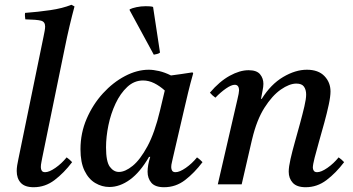

<svg xmlns="http://www.w3.org/2000/svg" viewBox="-20 -772 1478 804"><path d="M259 -113Q272 -104 282 -93Q248 -48 208.5 -18Q169 12 121 12Q84 12 67 -6.5Q50 -25 50 -56Q50 -67 52 -80Q54 -93 57 -106L162 -617Q165 -631 167 -642.5Q169 -654 169 -661Q169 -681 151.5 -685.5Q134 -690 86 -691Q85 -698 84.5 -704.5Q84 -711 85 -718Q139 -722 190.5 -729.5Q242 -737 279 -752L292 -745Q282 -708 271.5 -664Q261 -620 250 -565L157 -112Q156 -105 153.5 -93.5Q151 -82 151 -72Q151 -63 155 -57Q159 -51 169 -51Q186 -51 212 -69Q238 -87 259 -113Z M438 11Q407 11 379 -5.5Q351 -22 334 -57Q317 -92 317 -147Q317 -215 343 -275Q369 -335 411 -381Q453 -427 503.5 -453.5Q554 -480 603 -480Q622 -480 646 -474.5Q670 -469 696 -456Q717 -459 739.5 -462Q762 -465 786 -469L789 -465Q777 -423 768 -385.5Q759 -348 750 -309L704 -111Q703 -104 700 -93Q697 -82 697 -72Q697 -63 701 -57Q705 -51 715 -51Q732 -51 758 -69Q784 -87 805 -113Q818 -104 828 -93Q794 -48 755 -18Q716 12 667 12Q630 12 614 -6.5Q598 -25 598 -53Q598 -80 609 -115H604Q567 -51 524.5 -20Q482 11 438 11ZM670 -393Q649 -412 626 -423.5Q603 -435 579 -435Q542 -435 513 -408Q484 -381 464 -338.5Q444 -296 434 -247.5Q424 -199 424 -155Q424 -95 440 -73.5Q456 -52 478 -52Q504 -52 535.5 -77.5Q567 -103 597.5 -159.5Q628 -216 650 -309ZM523 -729V-733Q533 -738 551.5 -742Q570 -746 590 -746Q598 -746 606.5 -745.5Q615 -745 621 -743L650 -552Q646 -548 638 -546Q630 -544 624 -543Z M1034 -182 992 0H892L974 -355Q981 -384 981 -393Q981 -417 963 -417Q949 -417 926.5 -401.5Q904 -386 882 -363Q875 -368 869.5 -373Q864 -378 859 -384Q899 -431 941.5 -454.5Q984 -478 1021 -478Q1055 -478 1069 -461Q1083 -444 1083 -421Q1083 -409 1079.5 -392.5Q1076 -376 1073 -358H1076Q1114 -419 1165.5 -449.5Q1217 -480 1265 -480Q1313 -480 1338.5 -453.5Q1364 -427 1364 -389Q1364 -368 1356.5 -333Q1349 -298 1338 -258Q1327 -218 1316 -179.5Q1305 -141 1297.5 -111.5Q1290 -82 1290 -70Q1290 -63 1294 -57Q1298 -51 1308 -51Q1325 -51 1351 -69Q1377 -87 1398 -113Q1411 -104 1421 -93Q1387 -48 1347.5 -18Q1308 12 1260 12Q1223 12 1206 -6.5Q1189 -25 1189 -53Q1189 -73 1196.5 -106Q1204 -139 1215 -178Q1226 -217 1236.5 -255.5Q1247 -294 1254.5 -326Q1262 -358 1262 -376Q1262 -396 1253 -409Q1244 -422 1221 -422Q1192 -422 1156 -397Q1120 -372 1087.5 -321Q1055 -270 1036 -190Z"/></svg>

Font: Tiro Devanagari Hindi
Style: Italic
Weight: 400
Italic angle: -11°
Designer: Devanagari: John Hudson & Fiona Ross, assisted by Paul Hanslow. Latin: John Hudson with Paul Hanslow, assisted by Kaja S
Foundry: Tiro Typeworks Ltd.
Version: Version 1.52